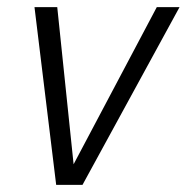

<svg xmlns="http://www.w3.org/2000/svg" viewBox="-20 -520 525 540"><path d="M141 -500 187 -58 421 -500H485L212 0H138L77 -500Z"/></svg>

Font: Epunda Sans Light
Style: Italic
Weight: 300
Italic angle: -12.0243°
Designer: Simon Atzbach
Foundry: typofactur
Version: Version 2.204